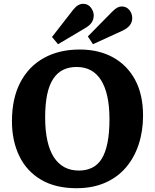

<svg xmlns="http://www.w3.org/2000/svg" viewBox="-20 -978 817 1012"><path d="M383 14Q272 14 196 -31Q120 -76 81.5 -156Q43 -236 43 -339Q43 -459 87 -543.5Q131 -628 211.5 -672.5Q292 -717 400 -717Q501 -717 576 -675.5Q651 -634 692.5 -556.5Q734 -479 734 -368Q734 -287 711 -217Q688 -147 643.5 -95Q599 -43 533.5 -14.5Q468 14 383 14ZM396 -79Q435 -79 465.5 -94Q496 -109 516 -141Q536 -173 546.5 -225Q557 -277 557 -350Q557 -419 545.5 -470.5Q534 -522 512 -556.5Q490 -591 458 -608Q426 -625 384 -625Q344 -625 313 -610Q282 -595 260.5 -562.5Q239 -530 228.5 -479.5Q218 -429 218 -359Q218 -290 229.5 -237.5Q241 -185 263.5 -150Q286 -115 319 -97Q352 -79 396 -79ZM286 -745 254 -783 366 -927Q380 -944 392.5 -951Q405 -958 417 -958Q444 -958 459 -938Q474 -918 474 -897Q474 -875 462.5 -858.5Q451 -842 426 -828ZM470 -745 443 -786 572 -917Q587 -932 598.5 -938Q610 -944 622 -944Q646 -944 661.5 -925.5Q677 -907 677 -882Q677 -861 664 -844.5Q651 -828 625 -816Z"/></svg>

Font: Literata 18pt
Style: Bold
Weight: 700
Designer: Latin by Veronika Burian and Jose Scaglione. Greek by Irene Vlachou. Cyrillic by Vera Evstafieva.
Foundry: TypeTogether
Version: Version 3.103;gftools[0.9.29]